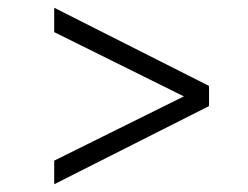

<svg xmlns="http://www.w3.org/2000/svg" viewBox="-20 -538 640 496"><path d="M120 -62V-123L455 -289L120 -455V-518L520 -316V-264Z"/></svg>

Font: Radio Canada Light
Style: Regular
Weight: 300
Designer: Charles Daoud, Etienne Aubert Bonn, Alexandre Saumier Demers, Jacques Le Bailly
Foundry: Radio-Canada
Version: Version 2.104;gftools[0.9.28.dev5+ged2979d]